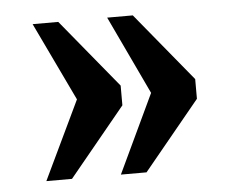

<svg xmlns="http://www.w3.org/2000/svg" viewBox="-38 -512 594 485"><g transform="rotate(-5 259.0 -270.0)"><path d="M250 -71 344 -270 250 -469H315L458 -295V-245L315 -71ZM61 -71 156 -270 61 -469H126L269 -295V-245L126 -71Z"/></g></svg>

Font: Noto Serif Khmer SemiCondensed
Style: Bold
Weight: 700
Width: 4
Designer: Danh Hong and the Monotype Design Team
Foundry: Monotype Imaging Inc.
Version: Version 2.004; ttfautohint (v1.8.4.7-5d5b)